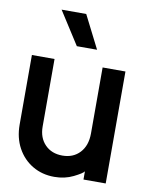

<svg xmlns="http://www.w3.org/2000/svg" viewBox="-90 -858 723 944"><g transform="rotate(10 271.5 -386.0)"><path d="M35 -202V-549H148V-212Q148 -156 181 -122Q214 -88 268 -88Q322 -88 355 -123.5Q388 -159 388 -220V-549H502V10H391V-31Q384 -20 341.5 1Q299 22 247 22Q186 22 138 -6.5Q90 -35 62.5 -85.5Q35 -136 35 -202ZM140 -794H263L346 -630H245Z"/></g></svg>

Font: BLUETTI 2.0 Medium
Style: Italic
Weight: 500
Designer: Stijn de Vries
Foundry: tokotype
Version: Version 2.005;October 31, 2023;FontCreator 14.0.0.2814 64-bi